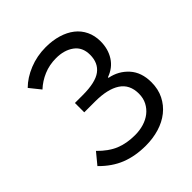

<svg xmlns="http://www.w3.org/2000/svg" viewBox="-188 -793 929 929"><g transform="rotate(-45 277.0 -328.0)"><path d="M278 12Q206 12 149 -10.5Q92 -33 42 -84L89 -141Q132 -97 176 -79Q220 -61 277 -61Q309 -61 337 -69.5Q365 -78 386 -94.5Q407 -111 419.5 -135Q432 -159 432 -190Q432 -253 386 -283Q340 -313 255 -313H181V-377H235Q322 -377 360 -405.5Q398 -434 398 -490Q398 -542 361.5 -568.5Q325 -595 270 -595Q224 -595 185 -578.5Q146 -562 116 -534L71 -590Q106 -625 159 -646.5Q212 -668 272 -668Q318 -668 356.5 -656.5Q395 -645 422.5 -623.5Q450 -602 465 -570.5Q480 -539 480 -500Q480 -448 455 -408.5Q430 -369 382 -352V-348Q439 -337 476.5 -295.5Q514 -254 514 -186Q514 -139 495.5 -102Q477 -65 445 -39.5Q413 -14 370 -1Q327 12 278 12Z"/></g></svg>

Font: Source Sans Pro
Style: Regular
Weight: 400
Designer: Paul D. Hunt
Foundry: Adobe Systems Incorporated
Version: Version 2.021;PS 2.000;hotconv 1.0.86;makeotf.lib2.5.63406